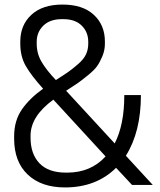

<svg xmlns="http://www.w3.org/2000/svg" viewBox="-20 -811 701 842"><path d="M265 11Q161 11 101.5 -45.5Q42 -102 42 -203V-213Q42 -282 76 -331Q110 -380 169 -422Q116 -481 92.5 -522.5Q69 -564 69 -619V-629Q69 -701 117.5 -746Q166 -791 254 -791Q343 -791 391.5 -746Q440 -701 440 -629V-619Q440 -591 429 -564.5Q418 -538 405.5 -520.5Q393 -503 364.5 -480Q336 -457 321 -446.5Q306 -436 270 -413L483 -182Q525 -264 525 -391V-394H598Q598 -233 532 -128L650 0H559L489 -75Q402 11 265 11ZM269 -54H275Q378 -54 443 -125L214 -374Q114 -301 114 -216V-207Q114 -136 153 -95Q192 -54 269 -54ZM141 -628V-619Q141 -576 162.5 -539.5Q184 -503 225 -460Q263 -484 280 -496Q297 -508 322 -529.5Q347 -551 357 -572.5Q367 -594 367 -619V-628Q367 -670 338.5 -698.5Q310 -727 258 -727H251Q199 -727 170 -698.5Q141 -670 141 -628Z"/></svg>

Font: Cooper Hewitt
Style: Book
Weight: 705
Designer: Village Type and Design LLC
Foundry: Cooper Hewitt Smithsonian Design Museum
Version: 1.000; ttfautohint (v1.8.1)